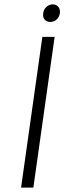

<svg xmlns="http://www.w3.org/2000/svg" viewBox="-20 -855 293 875"><path d="M76 0H132L229 -687H173ZM209 -755Q226 -755 238 -766Q250 -777 253 -795Q255 -812 246 -823.5Q237 -835 220 -835Q204 -835 191.5 -823.5Q179 -812 177 -795Q174 -777 183.5 -766Q193 -755 209 -755Z"/></svg>

Font: Secuela ExtLt
Style: Italic
Weight: 200
Italic angle: -8°
Designer: Fernando Haro
Foundry: deFharo
Version: Version 1.704